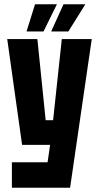

<svg xmlns="http://www.w3.org/2000/svg" viewBox="-20 -884 466 904"><path d="M36 0V-120H204L216 -202H84L14 -700H156L195 -318H230L271 -700H412L310 0ZM105 -736 145 -864H248L185 -736ZM221 -736 279 -864H382L302 -736Z"/></svg>

Font: Tektur Condensed SemiBold
Style: Regular
Weight: 600
Width: 3
Designer: Adam Jagosz
Foundry: Adam Jagosz
Version: Version 1.005;gftools[0.9.30]